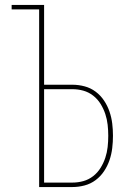

<svg xmlns="http://www.w3.org/2000/svg" viewBox="-20 -755 540 775"><path d="M138 0V-717H27V-735H158V-413H272Q297 -413 321.5 -406.5Q346 -400 366 -385Q386 -370 400 -349Q414 -328 422 -304.5Q430 -281 433 -256.5Q436 -232 436 -207Q436 -182 433 -157Q430 -132 422 -108.5Q414 -85 400 -64Q386 -43 366 -28Q346 -13 321.5 -6.5Q297 0 272 0ZM272 -18Q295 -18 316.5 -24Q338 -30 356 -44Q374 -58 386 -77.5Q398 -97 405 -118Q412 -139 414.5 -161.5Q417 -184 417 -207Q417 -229 414.5 -251.5Q412 -274 405 -295Q398 -316 386 -335.5Q374 -355 356 -369Q338 -383 316.5 -389Q295 -395 272 -395H158V-18Z"/></svg>

Font: Iosevka Term Curly Thin
Style: Regular
Weight: 100
Designer: Belleve Invis
Foundry: Belleve Invis
Version: Version 32.3.0